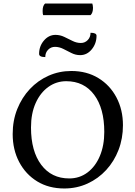

<svg xmlns="http://www.w3.org/2000/svg" viewBox="-20 -1058 769 1090"><path d="M345 12Q257 12 191.5 -28Q126 -68 89 -138Q52 -208 52 -297Q52 -374 78 -439Q104 -504 149.5 -552.5Q195 -601 255.5 -628Q316 -655 385 -655Q472 -655 538 -615Q604 -575 641 -505Q678 -435 678 -347Q678 -272 653 -207Q628 -142 583 -93Q538 -44 477 -16Q416 12 345 12ZM373 -45Q432 -45 477 -79Q522 -113 547 -172.5Q572 -232 572 -309Q572 -443 514.5 -520Q457 -597 356 -597Q300 -597 254.5 -564.5Q209 -532 182.5 -473Q156 -414 156 -334Q156 -200 214 -122.5Q272 -45 373 -45ZM292 -792Q269 -792 253 -775.5Q237 -759 237 -734Q202 -734 202 -752Q202 -796 229.5 -828Q257 -860 295 -860Q321 -860 345 -848.5Q369 -837 392 -825.5Q415 -814 439 -814Q462 -814 478 -830.5Q494 -847 494 -872Q528 -872 528 -855Q528 -811 501 -778Q474 -745 435 -745Q409 -745 385.5 -757Q362 -769 339 -780.5Q316 -792 292 -792ZM494 -972H225Q222 -979 222 -996Q222 -1026 236 -1038H504Q505 -1035 506.5 -1028Q508 -1021 508 -1014Q508 -985 494 -972Z"/></svg>

Font: Petrona Medium
Style: Regular
Weight: 500
Designer: Ringo R. Seeber
Foundry: Ringo R. Seeber
Version: Version 2.001; ttfautohint (v1.8.3)